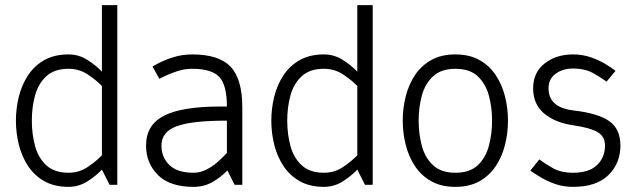

<svg xmlns="http://www.w3.org/2000/svg" viewBox="-20 -720 2482 748"><path d="M247 -452Q192 -452 160.5 -423Q129 -394 116.5 -348Q104 -302 104 -250Q104 -198 116.5 -151.5Q129 -105 160.5 -76Q192 -47 247 -47Q289 -47 322.5 -70Q356 -93 377 -115V-385Q356 -407 322.5 -429.5Q289 -452 247 -452ZM377 -700H437V0H407L377 -59Q352 -33 319 -12.5Q286 8 247 8Q192 8 153 -14Q114 -36 89.5 -73Q65 -110 53.5 -156Q42 -202 42 -250Q42 -298 53.5 -344Q65 -390 89.5 -427Q114 -464 153 -486Q192 -508 247 -508Q286 -508 319 -487.5Q352 -467 377 -441Z M609 -153Q609 -107 640 -77Q671 -47 734 -47Q760 -47 784.5 -59.5Q809 -72 829 -90Q849 -108 864 -124V-250Q726 -250 667.5 -228Q609 -206 609 -153ZM734 8Q642 8 595.5 -38Q549 -84 549 -153Q549 -233 618.5 -269Q688 -305 839 -305H864Q864 -388 834.5 -420Q805 -452 729 -452Q698 -452 668.5 -442Q639 -432 620 -422.5Q601 -413 601 -413L574 -461Q574 -461 596 -473Q618 -485 653.5 -496.5Q689 -508 729 -508Q833 -508 878.5 -460Q924 -412 924 -302V0H894L866 -56Q842 -31 809 -11.5Q776 8 734 8Z M1242 -452Q1187 -452 1155.5 -423Q1124 -394 1111.5 -348Q1099 -302 1099 -250Q1099 -198 1111.5 -151.5Q1124 -105 1155.5 -76Q1187 -47 1242 -47Q1284 -47 1317.5 -70Q1351 -93 1372 -115V-385Q1351 -407 1317.5 -429.5Q1284 -452 1242 -452ZM1372 -700H1432V0H1402L1372 -59Q1347 -33 1314 -12.5Q1281 8 1242 8Q1187 8 1148 -14Q1109 -36 1084.5 -73Q1060 -110 1048.5 -156Q1037 -202 1037 -250Q1037 -298 1048.5 -344Q1060 -390 1084.5 -427Q1109 -464 1148 -486Q1187 -508 1242 -508Q1281 -508 1314 -487.5Q1347 -467 1372 -441Z M1549 -250Q1549 -298 1560.5 -344Q1572 -390 1596.5 -427Q1621 -464 1660 -486Q1699 -508 1754 -508Q1809 -508 1848 -486Q1887 -464 1911.5 -427Q1936 -390 1947.5 -344Q1959 -298 1959 -250Q1959 -202 1947.5 -156Q1936 -110 1911.5 -73Q1887 -36 1848 -14Q1809 8 1754 8Q1699 8 1660 -14Q1621 -36 1596.5 -73Q1572 -110 1560.5 -156Q1549 -202 1549 -250ZM1611 -250Q1611 -198 1623.5 -151.5Q1636 -105 1667.5 -76Q1699 -47 1754 -47Q1810 -47 1841 -76Q1872 -105 1884.5 -151.5Q1897 -198 1897 -250Q1897 -302 1884.5 -348Q1872 -394 1841 -423Q1810 -452 1754 -452Q1699 -452 1667.5 -423Q1636 -394 1623.5 -348Q1611 -302 1611 -250Z M2046 -55 2081 -99Q2101 -84 2133 -65.5Q2165 -47 2212 -47Q2275 -47 2306 -77Q2337 -107 2337 -153Q2337 -189 2307 -206Q2277 -223 2212 -232Q2140 -243 2098.5 -279Q2057 -315 2057 -376Q2057 -438 2102 -473Q2147 -508 2212 -508Q2249 -508 2281 -497Q2313 -486 2338 -471Q2363 -456 2378 -444L2343 -402Q2323 -417 2291 -435Q2259 -453 2212 -453Q2173 -453 2145 -433Q2117 -413 2117 -376Q2117 -302 2212 -290Q2309 -279 2353 -248.5Q2397 -218 2397 -153Q2397 -84 2350.5 -38Q2304 8 2212 8Q2175 8 2143.5 -3Q2112 -14 2087 -29Q2062 -44 2046 -55Z"/></svg>

Font: Epunda Sans Light
Style: Regular
Weight: 300
Designer: Simon Atzbach
Foundry: typofactur
Version: Version 2.204; ttfautohint (v1.8.4.7-5d5b)